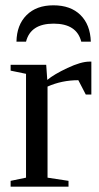

<svg xmlns="http://www.w3.org/2000/svg" viewBox="-20 -703 373 723"><path d="M158 -402Q183 -423 234 -447Q285 -471 317 -471H324V-347H303L275 -401Q213 -401 159 -377V-34L238 -22V0H20V-22L78 -34V-425L20 -437V-459H154ZM42 -546Q43 -609 80 -646Q117 -683 181 -683Q246 -683 283 -646.5Q320 -610 322 -546H286Q269 -614 182 -614Q95 -614 78 -546Z"/></svg>

Font: Libra Serif Modern
Style: Regular
Weight: 400
Designer: Stefan Peev, Context Ltd
Foundry: Stefan Peev, Context Ltd
Version: Version 1.000